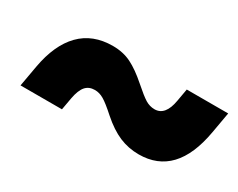

<svg xmlns="http://www.w3.org/2000/svg" viewBox="-46 -679 702 566"><g transform="rotate(30 304.5 -395.5)"><path d="M440.5 -276Q405.5 -276 374.2 -289.2Q343 -302.5 309.5 -332Q280 -358.5 265 -367.2Q250 -376 234.5 -376Q214.5 -376 203 -362.8Q191.5 -349.5 186 -320L178.5 -278H37.5L50 -348.5Q64.5 -430 106 -472.5Q147.5 -515 215.5 -515Q251 -515 278.5 -501.2Q306 -487.5 339 -458.5Q368.5 -432.5 383.2 -423.5Q398 -414.5 414.5 -414.5Q451 -414.5 460.5 -470L468 -512.5H609L596.5 -441.5Q582 -358.5 543 -317.2Q504 -276 440.5 -276Z"/></g></svg>

Font: Google Sans Code
Style: Italic
Weight: 400
Italic angle: -10°
Monospace: yes
Designer: Google Sans Code Authors
Foundry: Google LLC
Version: Version 6.000